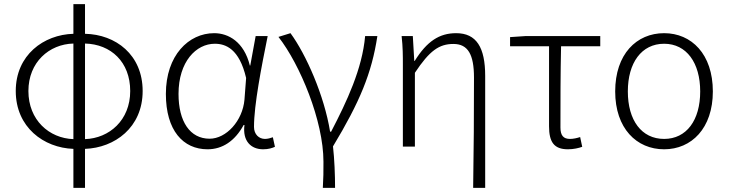

<svg xmlns="http://www.w3.org/2000/svg" viewBox="-20 -707 3514 926"><path d="M390 -497C515 -494 608 -408 608 -268C608 -127 507 -40 390 -36ZM334 -36C217 -40 117 -128 117 -268C117 -407 217 -494 334 -497ZM390 -687H334V-544C191 -540 56 -442 56 -268C56 -93 191 6 334 11V199H390V11C533 6 668 -92 668 -268C668 -443 538 -541 390 -544Z M981 13C1053 13 1113 -27 1155 -104H1159C1149 -26 1191 13 1249 13C1275 13 1293 7 1306 1L1296 -45C1285 -41 1271 -37 1258 -37C1229 -37 1205 -59 1205 -95C1205 -201 1241 -385 1271 -533H1213L1187 -391H1185C1157 -505 1082 -547 1013 -547C890 -547 780 -440 780 -254C780 -78 863 13 981 13ZM991 -38C896 -38 841 -121 841 -254C841 -410 926 -496 1016 -496C1068 -496 1134 -472 1167 -331L1159 -226C1150 -124 1071 -38 991 -38Z M1537 199H1596C1596 136 1593 61 1586 -1C1715 -215 1773 -354 1800 -533H1741C1727 -375 1653 -218 1577 -72H1572C1544 -246 1456 -445 1381 -547L1323 -529C1427 -396 1540 -124 1540 73C1540 125 1540 148 1537 199Z M2262 199H2320V-341C2320 -478 2278 -547 2180 -547C2099 -547 2039 -508 1980 -413H1978L1971 -533H1917C1923 -479 1923 -438 1923 -395V0H1981V-356C2052 -463 2098 -495 2167 -495C2237 -495 2266 -444 2266 -333C2266 -165 2265 22 2262 199Z M2719 13C2746 13 2772 7 2788 1L2778 -46C2763 -41 2745 -37 2729 -37C2697 -37 2683 -54 2683 -92C2683 -220 2683 -350 2686 -484H2875V-533H2514L2440 -528V-484H2628V-98C2628 -22 2652 13 2719 13Z M3183 13C3315 13 3418 -88 3418 -266C3418 -446 3315 -547 3183 -547C3050 -547 2947 -446 2947 -266C2947 -88 3050 13 3183 13ZM3183 -37C3074 -37 3008 -127 3008 -266C3008 -404 3074 -496 3183 -496C3291 -496 3357 -404 3357 -266C3357 -127 3291 -37 3183 -37Z"/></svg>

Font: Source Han Sans SC Light
Style: Regular
Weight: 300
Designer: Ryoko NISHIZUKA (kana & ideographs); Paul D. Hunt (Latin, Greek & Cyrillic); Wenlong ZHANG (bopomofo); Sandoll Communica
Foundry: Adobe Systems Incorporated
Version: Version 1.004;PS 1.004;hotconv 1.0.82;makeotf.lib2.5.63406